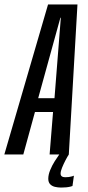

<svg xmlns="http://www.w3.org/2000/svg" viewBox="-56 -696 397 865"><path d="M-36.5 0H49L101.5 -191.5H183L167.5 0H254L293 -676H160.5ZM116 -253.5 216 -616H218L189.5 -253.5ZM219.5 149Q231.5 149 242 148Q252.5 147 260.5 145Q268.5 143 270.5 142L277 95.5Q275 96.5 268.5 98.5Q262 100.5 254.2 101.5Q246.5 102.5 238 102.5Q228 102.5 222.5 98.5Q217 94.5 217 86Q217 75.5 223.8 59Q230.5 42.5 239.2 25.8Q248 9 254 0H211Q202.5 11.5 190.5 30.5Q178.5 49.5 170 70.5Q161.5 91.5 161.5 109Q161.5 125 169.8 133.8Q178 142.5 191.5 145.8Q205 149 219.5 149Z"/></svg>

Font: Anybody ExtraCondensed
Style: Italic
Weight: 400
Width: 2
Italic angle: -10°
Version: Version 1.113;gftools[0.9.25]